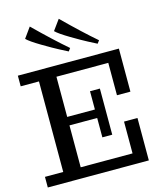

<svg xmlns="http://www.w3.org/2000/svg" viewBox="-144 -1118 1013 1219"><g transform="rotate(-15 362.5 -508.5)"><path d="M16.1 0ZM311 -948.7 360.4 -1016.6Q483.4 -895 572.3 -818.8L558.1 -799.8Q536.1 -811 501.7 -828.9Q467.3 -846.7 399.9 -886.7Q332.5 -926.8 311 -948.7ZM121.1 -948.7 169.9 -1016.6Q293.5 -895 382.3 -818.8L368.2 -799.8Q346.2 -811 311.8 -828.9Q277.3 -846.7 210 -886.7Q142.6 -926.8 121.1 -948.7ZM16.1 0V-69.8H136.2V-665H16.1V-734.9H680.2V-452.1H591.8V-665H251V-400.9H433.1V-521H498V-217.8H433.1V-345.2H251V-69.8H591.8V-278.8H680.2V0Z"/></g></svg>

Font: Trocchi
Style: Regular
Weight: 400
Designer: vernon adams
Version: Version 1.0; ttfautohint (v0.8) -l 6 -r 50 -G 100